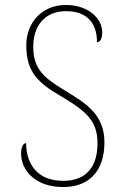

<svg xmlns="http://www.w3.org/2000/svg" viewBox="-20 -744 490 774"><path d="M235 10C346 10 401 -62 401 -170C401 -285 323 -329 239 -381C157 -430 114 -467 114 -555C114 -637 158 -699 246 -699C326 -699 371 -656 371 -574C384 -574 392 -587 392 -614C392 -671 334 -724 246 -724C147 -724 86 -651 86 -561C86 -454 133 -410 226 -356C331 -294 373 -255 373 -166C373 -73 329 -15 235 -15C137 -15 87 -74 85 -167C71 -167 65 -146 65 -125C65 -61 118 10 235 10Z"/></svg>

Font: Noto Serif Armenian SemiCondensed Thin
Style: Regular
Weight: 100
Width: 4
Designer: Monotype Design Team
Foundry: Monotype Imaging Inc.
Version: Version 2.008